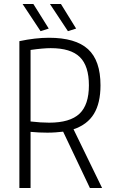

<svg xmlns="http://www.w3.org/2000/svg" viewBox="-20 -941 567 961"><path d="M296 -282Q278 -280 258.5 -278.5Q239 -277 217 -277Q197 -277 175 -278Q153 -279 133 -281V0H77V-735Q157 -752 225 -752Q358 -752 420.5 -695Q483 -638 483 -514Q483 -425 450 -371Q417 -317 348 -294L491 0H430ZM226 -327Q330 -327 377.5 -371.5Q425 -416 425 -514Q425 -611 379.5 -655.5Q334 -700 234 -700Q196 -700 133 -691V-333Q185 -327 226 -327ZM183 -785 93 -921H147L224 -798ZM320 -785 230 -921H285L361 -798Z"/></svg>

Font: Encode Sans Compressed
Style: Light
Weight: 300
Designer: Pablo Impallari, Andres Torresi
Foundry: Pablo Impallari, Andres Torresi
Version: Version 1.000; ttfautohint (v1.00) -l 8 -r 50 -G 200 -x 14 -